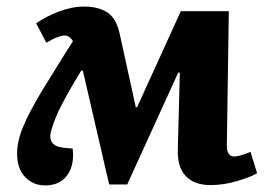

<svg xmlns="http://www.w3.org/2000/svg" viewBox="-20 -549 807 584"><path d="M367 12H312L232 -334H227Q189 -272 167.5 -230Q146 -188 137 -156Q121 -107 170 -100L201 -97Q207 -47 184.5 -16Q162 15 117 15Q81 15 56.5 -10.5Q32 -36 32 -82Q32 -120 50.5 -164Q69 -208 106 -270Q128 -305 151.5 -343.5Q175 -382 202 -424Q191 -441 177 -441Q168 -441 154.5 -436Q141 -431 121 -419L90 -478Q118 -498 158 -513.5Q198 -529 236 -529Q280 -529 307.5 -510.5Q335 -492 345 -442L393 -223H397L530 -515H676L670 -108Q669 -73 693 -73Q707 -73 742 -87L762 -22Q741 -10 700.5 2Q660 14 620 14Q571 14 544.5 -14Q518 -42 521 -101L527 -328H522Z"/></svg>

Font: Literata 12pt
Style: Bold Italic
Weight: 700
Italic angle: -2°
Designer: Latin by Veronika Burian and Jose Scaglione. Greek by Irene Vlachou. Cyrillic by Vera Evstafieva
Foundry: TypeTogether
Version: Version 3.002